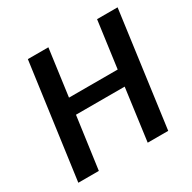

<svg xmlns="http://www.w3.org/2000/svg" viewBox="-153 -842 999 997"><g transform="rotate(-30 347.0 -343.5)"><path d="M457 0H580L673 -687H550L512 -407H220L258 -687H135L41 0H164L207 -312H499Z"/></g></svg>

Font: Ronzino Medium
Style: Italic
Weight: 500
Italic angle: -7.99998°
Designer: Nunzio Mazzaferro
Foundry: Collletttivo
Version: Version 1.000;Glyphs 3.3 (3337)